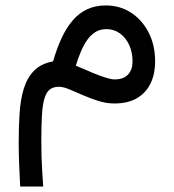

<svg xmlns="http://www.w3.org/2000/svg" viewBox="-20 -370 635 701"><path d="M463.9 -145.5Q463.9 -115.7 447.5 -97.9Q431.2 -80.1 398.4 -80.1Q386.7 -80.1 366.9 -86.2Q347.2 -92.3 319.8 -103.5Q292.5 -114.7 256.8 -130.4Q264.6 -156.2 274.7 -180.2Q284.7 -204.1 297.6 -222.9Q310.5 -241.7 327.9 -252.7Q345.2 -263.7 368.2 -263.7Q396.5 -263.7 418 -248Q439.5 -232.4 451.7 -205.8Q463.9 -179.2 463.9 -145.5ZM173.8 -146Q129.4 -137.7 104 -111.6Q78.6 -85.4 66.7 -45.7Q54.7 -5.9 51.5 43.5Q48.3 92.8 48.3 147.5Q48.3 187.5 49.8 226.8Q51.3 266.1 53.7 311H137.7Q135.7 278.8 134 253.4Q132.3 228 131.6 201.9Q130.9 175.8 130.9 142.6Q130.9 86.4 133.3 48.6Q135.7 10.7 142.6 -11.5Q149.4 -33.7 162.1 -43.5Q174.8 -53.2 195.3 -53.2Q210.4 -53.2 232.9 -43.9Q255.4 -34.7 282.5 -22.7Q309.6 -10.7 339.1 -1.5Q368.7 7.8 397.5 7.8Q448.2 7.8 481.2 -12.2Q514.2 -32.2 530.3 -66.7Q546.4 -101.1 546.4 -145Q546.4 -205.1 522.7 -251.2Q499 -297.4 458.5 -323.7Q418 -350.1 366.2 -350.1Q328.1 -350.1 298.3 -336.2Q268.6 -322.3 245.6 -295.7Q222.7 -269 205.1 -231.4Q187.5 -193.8 173.8 -146Z"/></svg>

Font: Vazirmatn RD NL
Style: Regular
Weight: 400
Designer: Saber Rastikerdar
Foundry: Saber Rastikerdar
Version: Version 32.101